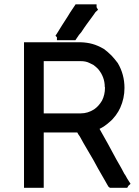

<svg xmlns="http://www.w3.org/2000/svg" viewBox="-20 -898 649 894"><path d="M321.3 -710.9H319.3H318.4H308.6H298.8H291H284.2H274.4H265.6H245.1V-724.6L238.3 -731.4L247.1 -745.1Q256.8 -760.7 267.6 -778.3Q293 -817.4 295.9 -822.3L306.6 -839.8L316.4 -854.5L326.2 -869.1L332 -877.9H342.8H343.8H345.7H358.4H371.1H378.9H387.7H397.5H409.2H429.7V-864.3L436.5 -852.5L424.8 -841.8Q423.8 -839.8 416 -829.1Q390.6 -793.9 383.8 -785.2L372.1 -768.6Q365.2 -757.8 358.4 -748L347.7 -735.4Q342.8 -727.5 331.1 -710.9ZM561.5 -23.4H553.7H542H529.3H522.5H514.6H506.8H499H492.2L485.4 -28.3Q482.4 -33.2 479.5 -38.1Q475.6 -45.9 470.7 -53.7Q447.3 -95.7 436.5 -113.3L414.1 -154.3Q402.3 -173.8 390.6 -194.3Q366.2 -235.4 351.6 -262.7Q344.7 -271.5 339.8 -281.2H183.6V-23.4H165H162.1H159.2H149.4H139.6H132.8H126H118.2H110.4H91.8V-701.2H355.5Q356.4 -701.2 356.4 -701.2Q385.7 -700.2 410.2 -693.4Q435.5 -686.5 463.9 -669.9Q482.4 -656.2 499 -639.6Q513.7 -624 528.3 -604.5Q559.6 -551.8 559.6 -488.3Q559.6 -440.4 540 -396.5Q532.2 -378.9 518.6 -360.4Q503.9 -340.8 490.2 -330.1Q467.8 -309.6 443.4 -297.9Q455.1 -278.3 482.4 -228.5Q495.1 -204.1 521.5 -156.2L544.9 -115.2L560.5 -85.9H561.5Q569.3 -70.3 587.9 -42L578.1 -33.2L572.3 -23.4ZM356.4 -370.1Q388.7 -370.1 418 -388.7Q439.5 -403.3 455.1 -429.7Q468.8 -457 468.8 -489.3Q468.8 -490.2 468.8 -491.2L467.8 -493.2Q467.8 -540 436.5 -577.1Q426.8 -586.9 415 -595.7Q411.1 -597.7 395 -605.5Q378.9 -613.3 356.4 -613.3H338.9H308.6H273.4H240.2H202.1H183.6V-370.1H203.1H234.4H265.6H296.9H328.1H337.9Z"/></svg>

Font: LeFont
Style: Default
Weight: 400
Designer: Leryon MEDIA
Version: Version 1.0